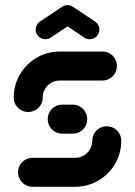

<svg xmlns="http://www.w3.org/2000/svg" viewBox="-20 -716 517 736"><path d="M389.3 -231.9Q404.4 -231.9 417.2 -224.4Q430 -217 437.4 -204.3Q444.8 -191.5 444.8 -176.3Q444.8 -128.5 421.1 -88Q397.4 -47.4 356.9 -23.7Q316.3 0 268.1 0H104.8Q89.6 0 76.9 -7.4Q64.1 -14.8 56.7 -27.6Q49.3 -40.4 49.3 -55.6Q49.3 -70.7 56.7 -83.5Q64.1 -96.3 76.9 -103.7Q89.6 -111.1 104.8 -111.1H268.1Q285.9 -111.1 300.9 -119.8Q315.9 -128.5 324.8 -143.5Q333.7 -158.5 333.7 -176.3Q333.7 -191.5 341.1 -204.3Q348.5 -217 361.3 -224.4Q374.1 -231.9 389.3 -231.9ZM314.4 -259.3Q314.4 -244.1 307 -231.3Q299.6 -218.5 286.9 -211.1Q274.1 -203.7 258.9 -203.7H218.5Q203.3 -203.7 190.6 -211.1Q177.8 -218.5 170.4 -231.3Q163 -244.1 163 -259.3Q163 -274.4 170.4 -287.2Q177.8 -300 190.6 -307.4Q203.3 -314.8 218.5 -314.8H258.9Q274.1 -314.8 286.9 -307.4Q299.6 -300 307 -287.2Q314.4 -274.4 314.4 -259.3ZM88.1 -286.7Q73 -286.7 60.2 -294.1Q47.4 -301.5 40 -314.3Q32.6 -327 32.6 -342.2Q32.6 -390 56.3 -430.6Q80 -471.1 120.6 -494.8Q161.1 -518.5 209.3 -518.5H372.6Q387.8 -518.5 400.6 -511.1Q413.3 -503.7 420.7 -490.9Q428.1 -478.1 428.1 -463Q428.1 -447.8 420.7 -435Q413.3 -422.2 400.6 -414.8Q387.8 -407.4 372.6 -407.4H209.3Q191.5 -407.4 176.5 -398.7Q161.5 -390 152.6 -375Q143.7 -360 143.7 -342.2Q143.7 -327 136.3 -314.3Q128.9 -301.5 116.1 -294.1Q103.3 -286.7 88.1 -286.7ZM238.9 -696.3Q254.1 -696.3 265 -685.4Q275.9 -674.4 275.9 -659.3Q275.9 -650 271.7 -642Q267.4 -634.1 260 -628.9L174.4 -571.9Q165.2 -565.6 153.7 -565.6Q138.5 -565.6 127.6 -576.5Q116.7 -587.4 116.7 -602.6Q116.7 -611.9 120.9 -619.8Q125.2 -627.8 132.6 -633L218.1 -690Q227.4 -696.3 238.9 -696.3ZM258.9 -690.4 345.2 -633Q352.6 -627.8 356.9 -619.8Q361.1 -611.9 361.1 -602.6Q361.1 -587.4 350.2 -576.5Q339.3 -565.6 324.1 -565.6Q312.6 -565.6 303 -571.9L218.1 -628.9Z"/></svg>

Font: 26F Galaxy Sans Black
Style: Regular
Weight: 900
Designer: C₂₉H₂₅N₃O₅
Version: Version 1.100